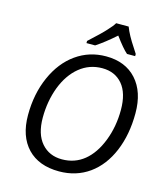

<svg xmlns="http://www.w3.org/2000/svg" viewBox="-134 -1033 988 1144"><g transform="rotate(15 360.0 -460.5)"><path d="M599.1 -771H548.8Q520.5 -794.9 470.2 -863.3Q405.8 -806.2 352.1 -771H298.8V-784.2Q372.6 -851.6 398.4 -880.4Q428.2 -912.1 439 -931.2H516.1Q534.7 -881.8 578.6 -816.4L599.1 -784.2ZM433.1 -725.1Q552.7 -725.1 620.8 -649.7Q689 -574.2 689 -442.6Q689 -311 645.8 -207.5Q602.5 -104 522.9 -46.9Q442.9 9.8 337.9 9.8Q212.9 9.8 143.1 -63Q73.2 -136.7 73.2 -267.1Q73.2 -397.5 120.1 -503.4Q167 -609.4 248.5 -667.2Q330.1 -725.1 433.1 -725.1ZM195.3 -464.4Q162.1 -376 162.1 -274.7Q162.1 -173.3 209.7 -118.7Q257.3 -64 335.9 -64Q414.6 -64 472.7 -111.1Q530.8 -158.2 565.4 -247.1Q600.1 -335.9 600.1 -439.2Q600.1 -542.5 554.2 -596.7Q508.3 -650.9 429.4 -650.9Q350.6 -650.9 290 -601.8Q229.5 -552.7 195.3 -464.4Z"/></g></svg>

Font: Open Sans Hebrew
Style: Italic
Weight: 400
Italic angle: -12°
Foundry: Ascender Corporation, Yanek Iontef
Version: Version 2.001;PS 002.001;hotconv 1.0.70;makeotf.lib2.5.58329